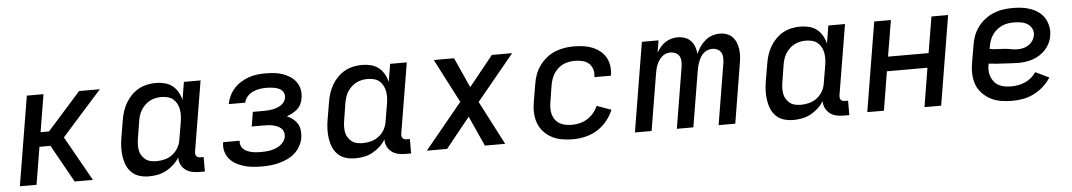

<svg xmlns="http://www.w3.org/2000/svg" viewBox="-33 -817 6217 1113"><g transform="rotate(-5 3075.0 -260.0)"><path d="M48 0 134 -520H231L195 -302H244L438 -520H559L440 -387L327 -260L473 0H367L245 -218H181L145 0Z M800 8Q772 8 745.5 0.5Q719 -7 700 -25Q681 -43 670.5 -67.5Q660 -92 656 -119Q652 -146 653 -174.5Q654 -203 659 -231L676 -331Q680 -356 688 -381Q696 -406 709.5 -429Q723 -452 742 -471.5Q761 -491 784.5 -504Q808 -517 834 -522.5Q860 -528 885 -528Q911 -528 936.5 -521.5Q962 -515 981 -500Q1000 -485 1012.5 -463Q1025 -441 1031 -416L1048 -520H1145L1077 -111Q1076 -104 1077 -97Q1078 -90 1082 -85Q1086 -80 1092.5 -78Q1099 -76 1106 -76H1124V8H1092Q1070 8 1049 3.5Q1028 -1 1011.5 -13.5Q995 -26 985.5 -45.5Q976 -65 977 -87Q963 -64 943 -45.5Q923 -27 899.5 -14.5Q876 -2 850.5 3Q825 8 800 8ZM851 -76Q875 -76 899.5 -82.5Q924 -89 945 -105.5Q966 -122 978 -145Q990 -168 993 -192L1010 -292Q1013 -311 1013.5 -329.5Q1014 -348 1010.5 -365.5Q1007 -383 998.5 -398.5Q990 -414 977 -424.5Q964 -435 946 -439.5Q928 -444 909 -444Q893 -444 876 -440.5Q859 -437 843.5 -429Q828 -421 815 -408.5Q802 -396 792.5 -381Q783 -366 778 -350Q773 -334 770 -317L754 -217Q751 -200 750.5 -182Q750 -164 753 -147.5Q756 -131 765 -117Q774 -103 787 -93Q800 -83 817 -79.5Q834 -76 851 -76Z M1457 8Q1431 8 1404.5 5.5Q1378 3 1354 -4Q1330 -11 1307.5 -23Q1285 -35 1269 -54Q1253 -73 1246 -98Q1239 -123 1244 -150V-152H1340Q1338 -138 1342.5 -125Q1347 -112 1356 -103.5Q1365 -95 1377.5 -89.5Q1390 -84 1403.5 -81Q1417 -78 1430.5 -77Q1444 -76 1458 -76Q1472 -76 1486.5 -77Q1501 -78 1515.5 -81Q1530 -84 1544 -89.5Q1558 -95 1570.5 -104Q1583 -113 1592 -126Q1601 -139 1603 -153Q1605 -167 1601 -180Q1597 -193 1587 -202Q1577 -211 1564 -216Q1551 -221 1537.5 -224Q1524 -227 1509.5 -227.5Q1495 -228 1481 -228H1417L1431 -312H1495Q1508 -312 1521 -313Q1534 -314 1546.5 -316.5Q1559 -319 1571.5 -323.5Q1584 -328 1595 -335Q1606 -342 1614 -353.5Q1622 -365 1624 -377Q1626 -390 1622.5 -401Q1619 -412 1611 -420Q1603 -428 1592 -432.5Q1581 -437 1569.5 -439.5Q1558 -442 1545.5 -443Q1533 -444 1521 -444Q1501 -444 1481.5 -441Q1462 -438 1443 -429.5Q1424 -421 1409.5 -404.5Q1395 -388 1392 -369H1296Q1300 -393 1311 -416Q1322 -439 1339.5 -458.5Q1357 -478 1379 -491.5Q1401 -505 1424.5 -513.5Q1448 -522 1472.5 -525Q1497 -528 1521 -528Q1547 -528 1572 -525.5Q1597 -523 1621 -515Q1645 -507 1665 -494Q1685 -481 1699.5 -461.5Q1714 -442 1719 -417Q1724 -392 1719 -366Q1717 -350 1709 -333Q1701 -316 1687.5 -304Q1674 -292 1658 -283.5Q1642 -275 1625 -269Q1644 -261 1660 -248.5Q1676 -236 1686 -219Q1696 -202 1698.5 -181Q1701 -160 1698 -139Q1694 -115 1681.5 -91.5Q1669 -68 1649 -50Q1629 -32 1605 -21Q1581 -10 1556.5 -3.5Q1532 3 1507 5.5Q1482 8 1457 8Z M2000 8Q1972 8 1945.5 0.5Q1919 -7 1900 -25Q1881 -43 1870.5 -67.5Q1860 -92 1856 -119Q1852 -146 1853 -174.5Q1854 -203 1859 -231L1876 -331Q1880 -356 1888 -381Q1896 -406 1909.5 -429Q1923 -452 1942 -471.5Q1961 -491 1984.5 -504Q2008 -517 2034 -522.5Q2060 -528 2085 -528Q2111 -528 2136.5 -521.5Q2162 -515 2181 -500Q2200 -485 2212.5 -463Q2225 -441 2231 -416L2248 -520H2345L2277 -111Q2276 -104 2277 -97Q2278 -90 2282 -85Q2286 -80 2292.5 -78Q2299 -76 2306 -76H2324V8H2292Q2270 8 2249 3.5Q2228 -1 2211.5 -13.5Q2195 -26 2185.5 -45.5Q2176 -65 2177 -87Q2163 -64 2143 -45.5Q2123 -27 2099.5 -14.5Q2076 -2 2050.5 3Q2025 8 2000 8ZM2051 -76Q2075 -76 2099.5 -82.5Q2124 -89 2145 -105.5Q2166 -122 2178 -145Q2190 -168 2193 -192L2210 -292Q2213 -311 2213.5 -329.5Q2214 -348 2210.5 -365.5Q2207 -383 2198.5 -398.5Q2190 -414 2177 -424.5Q2164 -435 2146 -439.5Q2128 -444 2109 -444Q2093 -444 2076 -440.5Q2059 -437 2043.5 -429Q2028 -421 2015 -408.5Q2002 -396 1992.5 -381Q1983 -366 1978 -350Q1973 -334 1970 -317L1954 -217Q1951 -200 1950.5 -182Q1950 -164 1953 -147.5Q1956 -131 1965 -117Q1974 -103 1987 -93Q2000 -83 2017 -79.5Q2034 -76 2051 -76Z M2416 0 2634 -265 2502 -520H2620L2699 -345L2840 -520H2958L2740 -255L2872 0H2754L2675 -175L2534 0Z M3267 8Q3234 8 3202.5 2.5Q3171 -3 3144 -17Q3117 -31 3096.5 -53.5Q3076 -76 3065.5 -105Q3055 -134 3054 -166Q3053 -198 3059 -231L3076 -331Q3080 -358 3090 -385Q3100 -412 3117 -435.5Q3134 -459 3157 -478Q3180 -497 3207 -508Q3234 -519 3261 -523.5Q3288 -528 3316 -528Q3343 -528 3370.5 -524.5Q3398 -521 3422.5 -511.5Q3447 -502 3467.5 -486Q3488 -470 3501 -448Q3514 -426 3518 -399Q3522 -372 3518 -344L3517 -340H3421V-342Q3425 -365 3418.5 -386Q3412 -407 3396.5 -420.5Q3381 -434 3359.5 -439Q3338 -444 3315 -444Q3299 -444 3281.5 -441Q3264 -438 3248 -430.5Q3232 -423 3218 -410.5Q3204 -398 3194.5 -383Q3185 -368 3179 -351Q3173 -334 3170 -317L3154 -217Q3151 -199 3151 -180.5Q3151 -162 3156 -145Q3161 -128 3171.5 -114Q3182 -100 3197 -91.5Q3212 -83 3230 -79.5Q3248 -76 3267 -76Q3290 -76 3313 -81.5Q3336 -87 3356.5 -99.5Q3377 -112 3393.5 -131.5Q3410 -151 3419 -173L3503 -143Q3489 -109 3464.5 -79Q3440 -49 3407.5 -29Q3375 -9 3338.5 -0.5Q3302 8 3267 8Z M3627 0 3713 -520H3810L3798 -450Q3808 -466 3821 -481.5Q3834 -497 3850 -507.5Q3866 -518 3885 -523Q3904 -528 3922 -528Q3944 -528 3964.5 -520.5Q3985 -513 3998.5 -498Q4012 -483 4019 -463.5Q4026 -444 4028 -422Q4037 -444 4050.5 -463.5Q4064 -483 4082 -498Q4100 -513 4122 -520.5Q4144 -528 4166 -528Q4188 -528 4207.5 -521Q4227 -514 4240.5 -499.5Q4254 -485 4261.5 -466Q4269 -447 4271.5 -426.5Q4274 -406 4272.5 -384.5Q4271 -363 4267 -341L4211 0H4114L4173 -357Q4175 -373 4174.5 -389Q4174 -405 4166.5 -418Q4159 -431 4145 -437.5Q4131 -444 4115 -444Q4102 -444 4089 -439Q4076 -434 4065 -424.5Q4054 -415 4047 -402.5Q4040 -390 4035 -377.5Q4030 -365 4026.5 -352Q4023 -339 4021 -325L3967 0H3871L3930 -357Q3932 -373 3931.5 -389Q3931 -405 3923.5 -418Q3916 -431 3901.5 -437.5Q3887 -444 3872 -444Q3858 -444 3845 -439Q3832 -434 3821.5 -424.5Q3811 -415 3803.5 -402.5Q3796 -390 3791 -377.5Q3786 -365 3783 -352Q3780 -339 3778 -325L3724 0Z M4550 8Q4522 8 4495.5 0.5Q4469 -7 4450 -25Q4431 -43 4420.5 -67.5Q4410 -92 4406 -119Q4402 -146 4403 -174.5Q4404 -203 4409 -231L4426 -331Q4430 -356 4438 -381Q4446 -406 4459.5 -429Q4473 -452 4492 -471.5Q4511 -491 4534.5 -504Q4558 -517 4584 -522.5Q4610 -528 4635 -528Q4661 -528 4686.5 -521.5Q4712 -515 4731 -500Q4750 -485 4762.5 -463Q4775 -441 4781 -416L4798 -520H4895L4827 -111Q4826 -104 4827 -97Q4828 -90 4832 -85Q4836 -80 4842.5 -78Q4849 -76 4856 -76H4874V8H4842Q4820 8 4799 3.5Q4778 -1 4761.5 -13.5Q4745 -26 4735.5 -45.5Q4726 -65 4727 -87Q4713 -64 4693 -45.5Q4673 -27 4649.5 -14.5Q4626 -2 4600.5 3Q4575 8 4550 8ZM4601 -76Q4625 -76 4649.5 -82.5Q4674 -89 4695 -105.5Q4716 -122 4728 -145Q4740 -168 4743 -192L4760 -292Q4763 -311 4763.5 -329.5Q4764 -348 4760.5 -365.5Q4757 -383 4748.5 -398.5Q4740 -414 4727 -424.5Q4714 -435 4696 -439.5Q4678 -444 4659 -444Q4643 -444 4626 -440.5Q4609 -437 4593.5 -429Q4578 -421 4565 -408.5Q4552 -396 4542.5 -381Q4533 -366 4528 -350Q4523 -334 4520 -317L4504 -217Q4501 -200 4500.5 -182Q4500 -164 4503 -147.5Q4506 -131 4515 -117Q4524 -103 4537 -93Q4550 -83 4567 -79.5Q4584 -76 4601 -76Z M4979 0 5065 -520H5162L5127 -310H5363L5398 -520H5495L5409 0H5312L5349 -226H5113L5076 0Z M5824 8Q5791 8 5759 3Q5727 -2 5699.5 -16Q5672 -30 5650 -52.5Q5628 -75 5617 -103.5Q5606 -132 5604.5 -165Q5603 -198 5609 -231L5626 -331Q5630 -359 5640 -386Q5650 -413 5667.5 -437Q5685 -461 5709 -479.5Q5733 -498 5760.5 -509Q5788 -520 5816 -524Q5844 -528 5871 -528Q5899 -528 5925.5 -524.5Q5952 -521 5976.5 -512Q6001 -503 6022 -487.5Q6043 -472 6056 -450Q6069 -428 6074 -401.5Q6079 -375 6074 -348Q6071 -327 6061 -306.5Q6051 -286 6036 -269.5Q6021 -253 6001.5 -240.5Q5982 -228 5961.5 -221Q5941 -214 5919.5 -211Q5898 -208 5877 -208Q5855 -208 5833.5 -209.5Q5812 -211 5790.5 -212Q5769 -213 5747 -214.5Q5725 -216 5704 -219V-217Q5700 -198 5700.5 -179Q5701 -160 5707.5 -143Q5714 -126 5725 -112.5Q5736 -99 5752 -90.5Q5768 -82 5786.5 -79Q5805 -76 5824 -76Q5844 -76 5864 -79.5Q5884 -83 5903.5 -91.5Q5923 -100 5940 -114Q5957 -128 5969 -146L6048 -108Q6030 -80 6004.5 -57Q5979 -34 5949 -19Q5919 -4 5887 2Q5855 8 5824 8ZM5880 -287Q5896 -287 5912.5 -291Q5929 -295 5943.5 -304.5Q5958 -314 5967.5 -328.5Q5977 -343 5980 -359Q5984 -380 5975 -398Q5966 -416 5949.5 -426.5Q5933 -437 5912.5 -440.5Q5892 -444 5872 -444Q5854 -444 5836.5 -441.5Q5819 -439 5802.5 -431.5Q5786 -424 5771 -412Q5756 -400 5745.5 -384.5Q5735 -369 5729 -352Q5723 -335 5720 -317L5718 -303Q5738 -299 5758.5 -298.5Q5779 -298 5800 -296.5Q5821 -295 5840.5 -291Q5860 -287 5880 -287Z"/></g></svg>

Font: Iosevka Custom Medium
Style: Italic
Weight: 500
Italic angle: -9°
Designer: Belleve Invis
Foundry: Belleve Invis
Version: Version 27.0.1